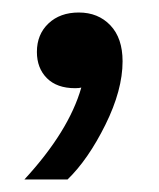

<svg xmlns="http://www.w3.org/2000/svg" viewBox="-20 -138 254 307"><path d="M19 149Q90 72 110 2Q107 3 100 3Q71 3 55 -13Q39 -29 39 -55Q39 -83 57.5 -100.5Q76 -118 106 -118Q137 -118 156.5 -97.5Q176 -77 176 -40Q176 6 148.5 61.5Q121 117 88 149Z"/></svg>

Font: Mona Sans SemiBold
Style: Regular
Weight: 600
Designer: Deni Anggara
Foundry: GitHub
Version: Version 2.000;Glyphs 3.2.3 (3260)